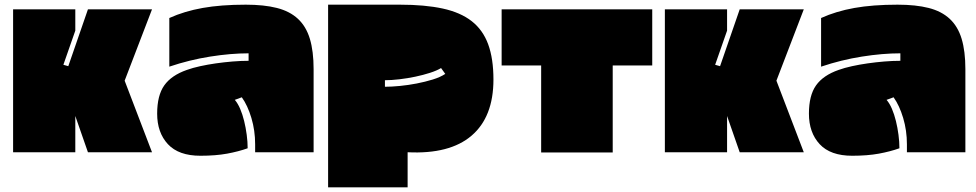

<svg xmlns="http://www.w3.org/2000/svg" viewBox="-20 -607 4174 821"><path d="M302 44H36V-567H302V-476L251 -330L272 -324L356 -567H630L513 -262L630 44H356L302 -111Z M652 -121Q652 -199 682.5 -242Q713 -285 779 -308Q804 -317 836 -324Q868 -331 903 -336Q938 -341 974 -344Q1010 -347 1043 -347V-379Q967 -379 878.5 -365Q790 -351 704 -322V-530Q768 -559 846.5 -573Q925 -587 1031 -587Q1109 -587 1164 -573Q1219 -559 1254 -526.5Q1289 -494 1305 -441Q1321 -388 1321 -311V44H1071V10Q1071 -49 1055 -102.5Q1039 -156 1014 -191L984 -180Q997 -165 1007 -141.5Q1017 -118 1024 -89.5Q1031 -61 1035 -30.5Q1039 0 1039 27Q1000 41 951 50Q902 59 837 59Q744 59 698 9.5Q652 -40 652 -121Z M1690 -587Q1797 -587 1873 -570.5Q1949 -554 1997 -516.5Q2045 -479 2067.5 -417.5Q2090 -356 2090 -267Q2090 -107 1996.5 -27Q1903 53 1723 44V194H1383V-587ZM1866 -316Q1848 -305 1818.5 -295.5Q1789 -286 1755.5 -279Q1722 -272 1688 -268Q1654 -264 1626 -264V-236Q1654 -236 1690 -239.5Q1726 -243 1762 -250Q1798 -257 1830.5 -267Q1863 -277 1884 -291Z M2125 -567H2769V-327H2600V45H2294V-327H2125Z M3089 44H2823V-567H3089V-476L3038 -330L3059 -324L3143 -567H3417L3300 -262L3417 44H3143L3089 -111Z M3439 -121Q3439 -199 3469.5 -242Q3500 -285 3566 -308Q3591 -317 3623 -324Q3655 -331 3690 -336Q3725 -341 3761 -344Q3797 -347 3830 -347V-379Q3754 -379 3665.5 -365Q3577 -351 3491 -322V-530Q3555 -559 3633.5 -573Q3712 -587 3818 -587Q3896 -587 3951 -573Q4006 -559 4041 -526.5Q4076 -494 4092 -441Q4108 -388 4108 -311V44H3858V10Q3858 -49 3842 -102.5Q3826 -156 3801 -191L3771 -180Q3784 -165 3794 -141.5Q3804 -118 3811 -89.5Q3818 -61 3822 -30.5Q3826 0 3826 27Q3787 41 3738 50Q3689 59 3624 59Q3531 59 3485 9.5Q3439 -40 3439 -121Z"/></svg>

Font: ChangwonDangamAsac Bold
Style: Regular
Weight: 700
Designer: Choi Chi-young, Lee Youngbeen, Kim Jungjin, Yoon Jihee, Han Dohee
Foundry: YoonDesign Inc.
Version: Version 1.010;Build 20210623